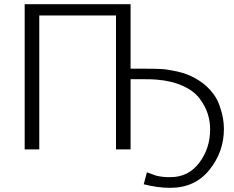

<svg xmlns="http://www.w3.org/2000/svg" viewBox="-20 -715 1121 919"><path d="M98.1 0V-694.8H605V-386.2H679.2Q725.1 -386.2 754.2 -384.5Q783.2 -382.8 828.1 -372.8Q873 -362.8 910.2 -342.8Q955.1 -318.8 985.6 -284.9Q1016.1 -251 1029.1 -214.6Q1042 -178.2 1046.9 -151.1Q1051.8 -124 1051.8 -98.1Q1051.8 11.7 982.4 97.9Q913.1 184.1 794.9 184.1Q734.9 184.1 668 167L683.1 109.9Q687 110.8 696.5 114.5Q706.1 118.2 709 119.1Q711.9 120.1 719.5 123Q727.1 126 730 126.5Q732.9 127 740 128.4Q747.1 129.9 752 130.4Q756.8 130.9 764.4 131.8Q772 132.8 780 132.8Q788.1 132.8 796.9 132.8Q881.8 132.8 933.8 64Q985.8 -4.9 985.8 -96.2Q985.8 -135.3 973.9 -171.6Q961.9 -208 935.1 -243.9Q908.2 -279.8 855 -304Q801.8 -328.1 729 -334Q708 -335.9 666 -335.9H605V0H535.2V-641.1H168V0Z"/></svg>

Font: CMU Bright
Style: Roman
Weight: 500
Version: Version 0.7.0